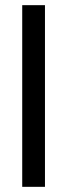

<svg xmlns="http://www.w3.org/2000/svg" viewBox="-20 -705 260 743"><path d="M154 18H66V-685H154Z"/></svg>

Font: STIX MathJax Main
Style: Bold Italic
Weight: 700
Italic angle: -16.33°
Designer: MicroPress Inc., with final additions and corrections provided by Coen Hoffman, Elsevier (retired)
Version: Version 1.1.1